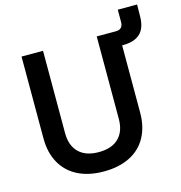

<svg xmlns="http://www.w3.org/2000/svg" viewBox="-119 -916 977 1036"><g transform="rotate(-15 370.0 -398.0)"><path d="M335 14Q251 14 190.5 -16.5Q130 -47 97.5 -105Q65 -163 65 -243V-700H185V-240Q185 -170 224 -132Q263 -94 335 -94Q408 -94 446.5 -132Q485 -170 485 -240V-700H605V-243Q605 -163 573 -105Q541 -47 480 -16.5Q419 14 335 14ZM581 -618V-700H592Q612 -700 622 -710.5Q632 -721 632 -743V-810H740L739 -742Q738 -678 705.5 -648Q673 -618 610 -618Z"/></g></svg>

Font: Space Grotesk SemiBold
Style: Regular
Weight: 600
Designer: Florian Karsten
Foundry: Florian Karsten
Version: Version 2.000